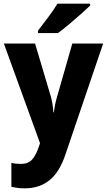

<svg xmlns="http://www.w3.org/2000/svg" viewBox="-20 -786 583 1046"><path d="M1 -549H171L257 -260Q268 -220 271 -174H274Q278 -216 291 -259L374 -549H542L337 54Q305 151 250 195.5Q195 240 115 240Q92 240 74 237.5Q56 235 42 232V101Q52 104 65.5 105.5Q79 107 94 107Q134 107 155.5 82.5Q177 58 192 12L198 -6ZM471 -756Q453 -738 421.5 -710Q390 -682 356 -653.5Q322 -625 296 -606H187V-619Q212 -652 242.5 -692Q273 -732 293 -766H471Z"/></svg>

Font: Noto Sans Telugu SemiCondensed ExtraBold
Style: Regular
Weight: 800
Width: 4
Designer: Jelle Bosma - Monotype Design Team
Foundry: Monotype Imaging Inc.
Version: Version 2.005; ttfautohint (v1.8.4.7-5d5b)